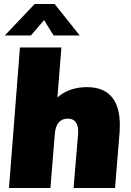

<svg xmlns="http://www.w3.org/2000/svg" viewBox="-20 -943 657 963"><path d="M581 -317Q581 -294 580 -282L557 0H349L372 -275Q374 -309 361 -328.5Q348 -348 320 -348Q262 -348 255 -272L233 0H25L80 -705H288L268 -454Q295 -479 333 -492.5Q371 -506 416 -506Q498 -506 539.5 -458Q581 -410 581 -317ZM4 -765 154 -923H254L380 -765H249L201 -842L135 -765Z"/></svg>

Font: Nunito Sans Heavy Heavy
Style: Italic
Weight: 400
Italic angle: -4.541°
Designer: Vernon Adams
Foundry: Vernon Adams
Version: Version 2.002